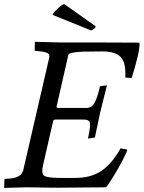

<svg xmlns="http://www.w3.org/2000/svg" viewBox="-30 -918 704 941"><path d="M472 -666Q537 -666 562.5 -637.5Q588 -609 584 -538L615 -535Q624 -563 631.5 -589.5Q639 -616 645 -642Q657 -695 653 -709L426 -710H265L141 -713L140 -669Q165 -667 180 -664.5Q195 -662 202.5 -658Q210 -654 211.5 -647Q213 -640 210 -630L83 -80Q77 -65 67 -58Q57 -51 44.5 -47.5Q32 -44 18.5 -43Q5 -42 -8 -41L-10 3L101 0Q164 1 201.5 1.5Q239 2 252 2L488 0Q491 0 500 -13Q509 -26 521.5 -46Q534 -66 547.5 -89.5Q561 -113 571.5 -133.5Q582 -154 588.5 -168.5Q595 -183 593 -185L561 -191Q519 -116 467.5 -81Q416 -46 340 -46H263Q203 -46 186 -57Q171 -69 182 -113L230 -323Q231 -332 242 -332H381Q408 -332 411 -315Q414 -297 401 -239L435 -244L461 -367L494 -500L460 -495Q446 -434 432 -411.5Q418 -389 394 -389H255Q245 -389 248 -399L305 -649Q308 -662 379 -665ZM285 -898 439 -789Q439 -785 433 -778.5Q427 -772 416 -769L228 -845Q229 -854 253 -876Q276 -898 285 -898Z"/></svg>

Font: Lusitana
Style: Italic
Weight: 400
Italic angle: -12°
Designer: Ana Paula Megda
Foundry: Ana Paula Megda
Version: Version 1.000; ttfautohint (v1.1) -l 8 -r 50 -G 200 -x 14 -D